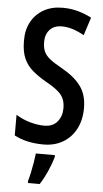

<svg xmlns="http://www.w3.org/2000/svg" viewBox="-62 -762 548 1022"><g transform="rotate(5 212.0 -251.5)"><path d="M390.1 -202.1Q390.1 -139.2 365.7 -91.6Q341.3 -43.9 296.6 -17.1Q252 9.8 191.9 9.8Q148.4 9.8 109.9 1.7Q71.3 -6.3 35.6 -24.9V-135.3Q71.3 -112.8 111.8 -101.6Q152.3 -90.3 187 -90.3Q232.9 -90.3 257.1 -119.6Q281.2 -148.9 281.2 -191.4Q281.2 -220.7 272 -241.9Q262.7 -263.2 240.2 -282.2Q217.8 -301.3 177.2 -323.7Q135.3 -347.7 104.5 -373.5Q73.7 -399.4 57.1 -436.5Q40.5 -473.6 40.5 -530.3Q39.6 -588.4 63.2 -632.1Q86.9 -675.8 130.4 -700.2Q173.8 -724.6 232.4 -724.1Q274.4 -724.1 313.7 -713.1Q353 -702.1 385.7 -684.6L354.5 -588.4Q290 -625 235.8 -625Q193.4 -625 170.7 -599.9Q147.9 -574.7 147.9 -535.2Q147.9 -503.4 157.5 -482.7Q167 -461.9 189.9 -443.8Q212.9 -425.8 253.9 -403.3Q322.3 -365.2 356.2 -318.8Q390.1 -272.5 390.1 -202.1ZM257.8 61V71.3Q247.1 108.9 229 149.4Q210.9 189.9 190.4 221.2H127.4V209Q132.8 191.4 138.7 164.3Q144.5 137.2 149.2 109.1Q153.8 81.1 155.8 61Z"/></g></svg>

Font: Open Sans Condensed SemiBold
Style: Regular
Weight: 600
Width: 3
Designer: Monotype Design Team
Foundry: Monotype Imaging Inc.
Version: Version 3.000; ttfautohint (v1.8.4)